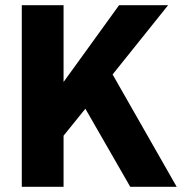

<svg xmlns="http://www.w3.org/2000/svg" viewBox="-20 -720 713 740"><path d="M482 0 309 -301 225 -197V0H64V-700H225V-404L439 -700H628L414 -433L661 0Z"/></svg>

Font: Sarabun ExtraBold
Style: Regular
Weight: 800
Version: Version 1.000; ttfautohint (v1.6)